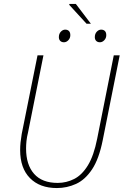

<svg xmlns="http://www.w3.org/2000/svg" viewBox="-20 -940 634 972"><path d="M268 12Q181 12 131.5 -38.5Q82 -89 82 -180Q82 -200 84 -219Q86 -238 90 -262L170 -660H200L122 -270Q116 -246 114 -226Q112 -206 112 -188Q112 -106 152.5 -60Q193 -14 272 -14Q316 -14 355.5 -34Q395 -54 425 -103Q455 -152 472 -238L556 -660H586L500 -230Q481 -135 446 -82.5Q411 -30 365 -9Q319 12 268 12ZM304 -726Q292 -726 285 -733Q278 -740 278 -752Q278 -769 288 -779.5Q298 -790 310 -790Q322 -790 329 -783Q336 -776 336 -762Q336 -747 326 -736.5Q316 -726 304 -726ZM486 -726Q474 -726 467 -733Q460 -740 460 -752Q460 -769 470 -779.5Q480 -790 492 -790Q504 -790 511 -783Q518 -776 518 -762Q518 -747 508 -736.5Q498 -726 486 -726ZM418 -820 330 -916 332 -920H364L440 -820Z"/></svg>

Font: Source Sans 3 VF
Style: Italic
Weight: 200
Italic angle: -11°
Designer: Paul D. Hunt
Foundry: Adobe Systems Incorporated
Version: Version 3.042;hotconv 1.0.118;makeotfexe 2.5.65603